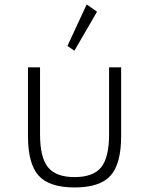

<svg xmlns="http://www.w3.org/2000/svg" viewBox="-20 -808 656 844"><path d="M308 16Q197 16 150 -35.8Q103 -87.5 103 -209.5V-512H156V-217Q156 -116 191 -72.8Q226 -29.5 308 -29.5Q390 -29.5 424.8 -72.8Q459.5 -116 459.5 -217V-512H512.5V-209.5Q512.5 -87.5 465.8 -35.8Q419 16 308 16ZM307 -585 276.5 -606 361 -788.5 406.5 -756.5Z"/></svg>

Font: Spartan Thin Light
Style: Regular
Weight: 300
Version: Version 1.004